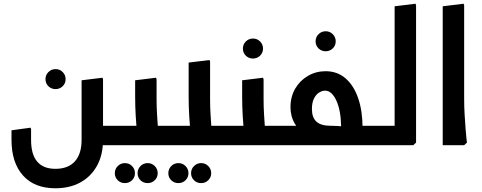

<svg xmlns="http://www.w3.org/2000/svg" viewBox="-20 -779 2588 1030"><path d="M277.9 -301Q255.3 -301 239.7 -316.3Q224 -331.7 224 -354.2Q224 -376.8 239.8 -392.5Q255.6 -408.3 278.1 -408.3Q300.7 -408.3 316.3 -392.5Q332 -376.8 332 -354.2Q332 -331.7 316.2 -316.3Q300.4 -301 277.9 -301Z M499 0V-104.3H618.7V0ZM618.7 0V-104.3Q630.7 -104.3 634.7 -90.4Q638.7 -76.5 638.7 -52.9Q638.7 -30.6 634.7 -15.3Q630.7 0 618.7 0ZM277.3 231Q164.3 231 103 162Q41.7 93 41.7 -29H146.7Q146.7 49.7 179.7 88.2Q212.7 126.7 277.3 126.7Q345.3 126.7 381.5 86.8Q417.7 47 417.7 -29H532.7Q532.7 52 500.2 110.5Q467.7 169 410.5 200Q353.3 231 277.3 231ZM41.7 -29V-80L143.7 -94L146.7 -86V-29ZM417.7 -29V-348.3L529.7 -362L532.7 -354V-29Z M649.9 203.3Q627.3 203.3 611.7 188Q596 172.7 596 150.1Q596 127.6 611.8 111.8Q627.6 96 650.1 96Q672.7 96 688.3 111.8Q704 127.6 704 150.1Q704 172.7 688.2 188Q672.4 203.3 649.9 203.3ZM771.9 203.3Q749.3 203.3 733.7 188Q718 172.7 718 150.1Q718 127.6 733.8 111.8Q749.6 96 772.1 96Q794.7 96 810.3 111.8Q826 127.6 826 150.1Q826 172.7 810.2 188Q794.4 203.3 771.9 203.3Z M785.7 0V-104.3H906V0ZM906 0V-104.3Q918 -104.3 922 -90.4Q926 -76.5 926 -52.9Q926 -30.6 922 -15.3Q918 0 906 0ZM714 0 717 -42Q717 -42 714 -74.5Q711 -107 708 -158Q705 -209 705 -265V-348.3L817 -362L820 -354V-247Q820 -206 822.5 -165Q825 -124 827.5 -89.5Q830 -55 832.5 -34.5Q835 -14 835 -14L820 0ZM619 0V-104.3H725V0ZM619 0Q608 0 603.5 -15.4Q599 -30.9 599 -53.3Q599 -76.3 603.5 -90.3Q608 -104.3 619 -104.3Z M936.9 203.3Q914.3 203.3 898.7 188Q883 172.7 883 150.1Q883 127.6 898.8 111.8Q914.6 96 937.1 96Q959.7 96 975.3 111.8Q991 127.6 991 150.1Q991 172.7 975.2 188Q959.4 203.3 936.9 203.3ZM1058.9 203.3Q1036.3 203.3 1020.7 188Q1005 172.7 1005 150.1Q1005 127.6 1020.8 111.8Q1036.6 96 1059.1 96Q1081.7 96 1097.3 111.8Q1113 127.6 1113 150.1Q1113 172.7 1097.2 188Q1081.4 203.3 1058.9 203.3Z M1072.7 0V-104.3H1193V0ZM1193 0V-104.3Q1205 -104.3 1209 -90.4Q1213 -76.5 1213 -52.9Q1213 -30.6 1209 -15.3Q1205 0 1193 0ZM992 -322V-443.3L1104 -457L1107 -449V-322ZM1001 0 1004 -42Q1004 -42 1001 -74.5Q998 -107 995 -158Q992 -209 992 -265V-348.3L1104 -362L1107 -354V-247Q1107 -206 1109.5 -165Q1112 -124 1114.5 -89.5Q1117 -55 1119.5 -34.5Q1122 -14 1122 -14L1107 0ZM906 0V-104.3H1012V0ZM906 0Q895 0 890.5 -15.4Q886 -30.9 886 -53.3Q886 -76.3 890.5 -90.3Q895 -104.3 906 -104.3Z M1336.9 -465Q1314.3 -465 1298.7 -480.3Q1283 -495.7 1283 -518.2Q1283 -540.8 1298.8 -556.5Q1314.6 -572.3 1337.1 -572.3Q1359.7 -572.3 1375.3 -556.5Q1391 -540.8 1391 -518.2Q1391 -495.7 1375.2 -480.3Q1359.4 -465 1336.9 -465Z M1359.7 0V-104.3H1480V0ZM1480 0V-104.3Q1492 -104.3 1496 -90.4Q1500 -76.5 1500 -52.9Q1500 -30.6 1496 -15.3Q1492 0 1480 0ZM1288 0 1291 -42Q1291 -42 1288 -74.5Q1285 -107 1282 -158Q1279 -209 1279 -265V-348.3L1391 -362L1394 -354V-247Q1394 -206 1396.5 -165Q1399 -124 1401.5 -89.5Q1404 -55 1406.5 -34.5Q1409 -14 1409 -14L1394 0ZM1193 0V-104.3H1299V0ZM1193 0Q1182 0 1177.5 -15.4Q1173 -30.9 1173 -53.3Q1173 -76.3 1177.5 -90.3Q1182 -104.3 1193 -104.3Z M1726.9 -504Q1704.3 -504 1688.7 -519.3Q1673 -534.7 1673 -557.2Q1673 -579.8 1688.8 -595.5Q1704.6 -611.3 1727.1 -611.3Q1749.7 -611.3 1765.3 -595.5Q1781 -579.8 1781 -557.2Q1781 -534.7 1765.2 -519.3Q1749.4 -504 1726.9 -504Z M1880.3 0V-104.3H2011V0ZM2011 0V-104.3Q2023 -104.3 2027 -90.3Q2031 -76.3 2031 -52.7Q2031 -30.7 2027 -15.3Q2023 0 2011 0ZM1480 0V-104.3H1753.3Q1772.3 -104.3 1790.2 -103.2Q1808 -102 1820 -100.7Q1832 -99.3 1832 -99.3L1810 -86.7Q1810 -90.7 1810 -94Q1810 -97.3 1810 -101.3Q1808.3 -188.7 1783.8 -240.7Q1759.3 -292.7 1724 -292.7Q1708.3 -292.7 1691.8 -282.5Q1675.3 -272.3 1664.3 -250.3Q1653.3 -228.3 1653.3 -194Q1653.3 -148.7 1677.5 -126.5Q1701.7 -104.3 1752.7 -104.3V-27.7Q1683 -27.7 1635 -50.7Q1587 -73.7 1562.7 -113.7Q1538.3 -153.7 1538.3 -203.7Q1538.3 -260 1563.5 -303.3Q1588.7 -346.7 1631.7 -371.8Q1674.7 -397 1726.7 -397Q1789.3 -397 1833.7 -358.7Q1878 -320.3 1901.5 -252Q1925 -183.7 1925 -92Q1926.3 -61.7 1927.7 -39.7Q1929 -17.7 1929.3 -12.7L1917 0ZM1480 0Q1469 0 1464.5 -15.3Q1460 -30.7 1460 -53.3Q1460 -76.3 1464.5 -90.3Q1469 -104.3 1480 -104.3Z M2097 0V-745.3L2209 -759L2212 -751V-14L2197 0ZM2011 0V-104.3H2173.7V0ZM2011 0Q2000 0 1995.5 -15.3Q1991 -30.7 1991 -53.3Q1991 -76.3 1995.5 -90.3Q2000 -104.3 2011 -104.3Z M2355 0V-745.3L2467 -759L2470 -750.9V-247.3Q2470 -206 2472.5 -165Q2475 -124 2477.5 -89.5Q2480 -55 2482.5 -34.5Q2485 -14 2485 -14L2470 0Z"/></svg>

Font: Fustat
Style: Regular
Weight: 400
Designer: Mohamed Gaber, Khaled Hosny, Laura Garcia Mut
Foundry: Kief Type Foundry, Alif Type Foundry, Hard Type Foundry
Version: Version 1.007